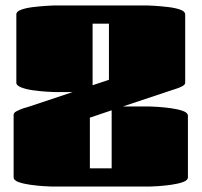

<svg xmlns="http://www.w3.org/2000/svg" viewBox="-20 -685 740 705"><path d="M247 -347H180Q172 -347 149.5 -348.5Q127 -350 101.5 -353.5Q76 -357 58 -364Q40 -371 40 -381V-632Q40 -643 58 -649.5Q76 -656 101.5 -659Q127 -662 149.5 -663.5Q172 -665 180 -665H520Q528 -665 550.5 -663.5Q573 -662 598.5 -659Q624 -656 642 -649.5Q660 -643 660 -632V-381Q660 -374 648.5 -368Q637 -362 623.5 -358Q610 -354 605 -352L431 -294H530Q538 -294 560.5 -292.5Q583 -291 608.5 -287.5Q634 -284 652 -277.5Q670 -271 670 -260V-34Q670 -23 652 -16.5Q634 -10 608.5 -6.5Q583 -3 560.5 -1.5Q538 0 530 0H170Q162 0 139.5 -1.5Q117 -3 91.5 -6.5Q66 -10 48 -16.5Q30 -23 30 -34V-264Q30 -271 41.5 -277Q53 -283 66.5 -287.5Q80 -292 85 -293ZM320 -372 380 -392V-598H320ZM310 -67H390V-280L310 -253Z"/></svg>

Font: Gajraj One
Style: Regular
Weight: 400
Designer: Saurabh Sharma
Foundry: Saurabh Sharma
Version: Version 1.000